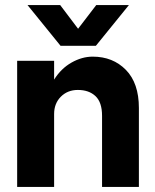

<svg xmlns="http://www.w3.org/2000/svg" viewBox="-20 -741 615 761"><path d="M360 -559.5H220L89 -721H218.5L289.5 -627L361.5 -721H491ZM384.5 -282Q384.5 -335.5 358.5 -360Q332.5 -384.5 288.5 -384.5Q248 -384.5 221.2 -357.8Q194.5 -331 194.5 -289V0H48V-500H194.5V-425.5Q222 -469.5 263.5 -493Q305 -516.5 347.5 -516.5Q427.5 -516.5 479 -464Q530.5 -411.5 530.5 -313V0H384.5Z"/></svg>

Font: Overused Grotesk
Style: Bold
Weight: 710
Version: Version 0.004